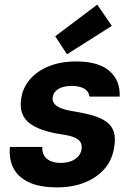

<svg xmlns="http://www.w3.org/2000/svg" viewBox="-20 -799 583 831"><path d="M227 12Q150 12 103 -11Q56 -34 37 -73.5Q18 -113 23 -163H163Q162 -144 169.5 -128.5Q177 -113 195.5 -103.5Q214 -94 243 -94Q269 -94 288 -101.5Q307 -109 318.5 -122Q330 -135 333 -152Q336 -174 326.5 -186.5Q317 -199 296 -206.5Q275 -214 243 -218Q199 -225 165 -236.5Q131 -248 108 -265.5Q85 -283 75.5 -309.5Q66 -336 72 -374Q79 -420 110 -456Q141 -492 192 -512.5Q243 -533 310 -533Q406 -533 453.5 -492Q501 -451 498 -381H367Q365 -403 345 -415Q325 -427 291 -427Q254 -427 232.5 -414Q211 -401 208 -378Q206 -364 213.5 -352.5Q221 -341 241 -332Q261 -323 299 -317Q349 -309 385 -298Q421 -287 443 -270Q465 -253 473 -227Q481 -201 474 -161Q466 -107 432.5 -68.5Q399 -30 346.5 -9Q294 12 227 12ZM270 -564 219 -642 401 -779 464 -687Z"/></svg>

Font: DM Sans 10pt ExtraBold
Style: Italic
Weight: 800
Italic angle: -10°
Version: Version 4.004;gftools[0.9.30]